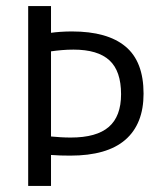

<svg xmlns="http://www.w3.org/2000/svg" viewBox="-20 -615 540 635"><path d="M73.2 0V-595H148.7V-506.5Q161.6 -508.4 180 -509.7Q198.5 -511 217.8 -511Q335.3 -511 395 -461.2Q454.8 -411.5 454.8 -305.3Q454.8 -204.9 394.4 -152.6Q334 -100.3 212.6 -100.3Q195.1 -100.3 179.5 -100.8Q164 -101.4 148.7 -102.5V0ZM214.1 -160.1Q299.3 -160.1 339.9 -195.3Q380.4 -230.4 380.4 -303.3Q380.4 -380.2 341.9 -415.5Q303.4 -450.9 223.2 -450.9Q203.3 -450.9 184.7 -449.3Q166.2 -447.7 148.7 -445.2V-163.6Q164.7 -162 181 -161.1Q197.2 -160.1 214.1 -160.1Z"/></svg>

Font: Encode Sans SC Condensed Thin
Style: Regular
Weight: 100
Width: 3
Designer: Multiple Designers
Foundry: Impallari Type
Version: Version 3.002